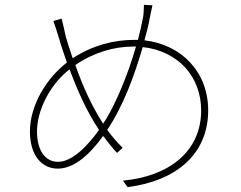

<svg xmlns="http://www.w3.org/2000/svg" viewBox="-20 -750 996 795"><path d="M543 -557.2C508.9 -437.1 459.2 -323.2 420.1 -258.2C416.2 -251.1 410.9 -245 407 -237.9C358 -313.9 321.7 -396 291.9 -480.8C370 -533.7 452.1 -557.2 532 -557.2ZM220.2 -79.9C167.3 -79.9 133.2 -127.1 133.2 -206C133.2 -293 186.1 -399.1 268.1 -463.1C301.1 -373.9 338.1 -290.8 389.9 -212C343 -146 279.1 -79.9 220.2 -79.9ZM576 -730.1C576 -710.2 574.2 -686.8 572.1 -676.8C566.1 -646 559.3 -615.8 551.1 -584.9H535.9C448.9 -584.9 362.9 -561.8 280.9 -508.9C269.9 -540.8 259.9 -572.8 252.8 -596.9C247.9 -621.1 240.1 -653.1 235.1 -672.9L201 -663C207 -647 217 -616.1 225.1 -589.1C233.3 -559.3 245 -526.3 257.1 -491.1C172.2 -426.1 104 -313.9 104 -206C104 -105.8 153.1 -51.8 219.1 -51.8C290.1 -51.8 355.1 -115.1 407 -187.1C426.8 -161.2 445.7 -136.7 464.8 -116.8L487.9 -138.1C465.9 -159.1 443.9 -185 424 -212C492.9 -316.1 535.9 -436.1 571 -555C718 -539.1 812.9 -431.8 812.9 -293C812.9 -120 676.1 -19.2 489 -2.1L508.2 24.9C716.3 -2.1 842 -116.8 842 -293C842 -451 733 -565 578.1 -583.1C587 -615.1 595.2 -646 600.1 -675.1C603 -688.2 606.2 -707 611.2 -728Z"/></svg>

Font: Karasuma Gothic
Style: Thin
Weight: 200
Designer: Rasmus Andersson / Ryoko Ishizuka
Foundry: rsms
Version: Version 1.00